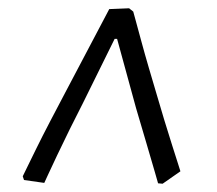

<svg xmlns="http://www.w3.org/2000/svg" viewBox="-20 -501 525 464"><path d="M302 -473Q302 -473 307.5 -453Q313 -433 321.5 -401.5Q330 -370 340 -336Q350 -302 358 -275Q367 -244 377 -211Q387 -178 396 -150Q405 -122 410.5 -104.5Q416 -87 416 -87L373 -57L362 -58Q362 -58 354 -86Q346 -114 333.5 -156Q321 -198 309 -239L263 -407H257L181 -253Q165 -222 148.5 -188.5Q132 -155 118 -125.5Q104 -96 95.5 -77.5Q87 -59 87 -59L38 -66L35 -75Q35 -75 44 -93.5Q53 -112 67.5 -141.5Q82 -171 100.5 -206.5Q119 -242 137 -276L244 -479L292 -481Z"/></svg>

Font: Alegreya
Style: Italic
Weight: 400
Italic angle: -7°
Designer: Juan Pablo del Peral
Foundry: Huerta Tipografica
Version: Version 2.009